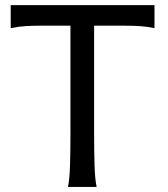

<svg xmlns="http://www.w3.org/2000/svg" viewBox="-20 -733 658 753"><path d="M585.9 -712.9V-622.6Q556.6 -628.9 528.1 -630.6Q499.5 -632.3 466.3 -632.3H349.1V-212.4Q349.1 -140.1 350.8 -84.7Q352.5 -29.3 358.9 0H246.6Q252.9 -29.3 254.6 -84.7Q256.3 -140.1 256.3 -212.4V-632.3H141.6Q108.9 -632.3 80.1 -630.6Q51.3 -628.9 22 -622.6V-712.9Z"/></svg>

Font: Andika Eur
Style: Regular
Weight: 400
Designer: Victor Gaultney, Annie Olsen, Julie Remington, Don Collingsworth, Eric Hays, Becca Hirsbrunner
Foundry: SIL International
Version: Version 5.000